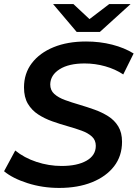

<svg xmlns="http://www.w3.org/2000/svg" viewBox="-21 -914 677 944"><path d="M270 10Q188 10 114.5 -13.5Q41 -37 -1 -72L54 -174Q98 -138 158.5 -118Q219 -98 282 -98Q359 -98 404.5 -124Q450 -150 450 -197Q450 -225 431 -242.5Q412 -260 380.5 -271.5Q349 -283 311.5 -293.5Q274 -304 236 -317.5Q198 -331 166.5 -351.5Q135 -372 116 -404Q97 -436 97 -484Q97 -553 135.5 -603.5Q174 -654 242.5 -682Q311 -710 402 -710Q470 -710 530.5 -694.5Q591 -679 636 -651L585 -548Q546 -574 496.5 -588Q447 -602 395 -602Q317 -602 272 -573.5Q227 -545 226 -499Q226 -470 246 -452Q266 -434 299 -422Q332 -410 370 -399Q407 -388 443.5 -375Q480 -362 511 -342.5Q542 -323 560.5 -292.5Q579 -262 579 -217Q579 -147 540 -96.5Q501 -46 431.5 -18Q362 10 270 10ZM356 -757 240 -894H340L419 -820L516 -894H621L470 -757Z"/></svg>

Font: Montserrat SemiBold
Style: Italic
Weight: 600
Italic angle: -11.3°
Designer: Julieta Ulanovsky
Foundry: Julieta Ulanovsky
Version: Version 9.000; ttfautohint (v1.8.4.7-5d5b)